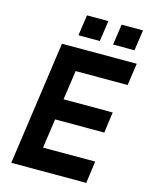

<svg xmlns="http://www.w3.org/2000/svg" viewBox="-129 -967 820 1049"><g transform="rotate(15 280.5 -442.5)"><path d="M39 0 138 -700H561L543 -575H249L225 -409H503L487 -291H209L185 -125H480L463 0ZM409 -768 426 -885H547L530 -768ZM213 -768 230 -885H351L334 -768Z"/></g></svg>

Font: Finlandica SemiBold
Style: Italic
Weight: 600
Italic angle: -8°
Designer: Niklas Ekholm, Juho Hiilivirta, Jaakko Suomalainen
Foundry: Helsinki Type Studio
Version: Version 1.063